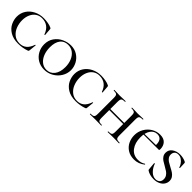

<svg xmlns="http://www.w3.org/2000/svg" viewBox="253 -1535 2603 2603"><g transform="rotate(45 1554.5 -234.0)"><path d="M462 -451Q469 -448 471 -445Q473 -442 474 -434L482 -331Q482 -328 476.5 -327Q471 -326 470 -330Q423 -463 292 -463Q241 -463 202 -436Q163 -409 141.5 -360.5Q120 -312 120 -251Q120 -189 142 -132.5Q164 -76 208.5 -40Q253 -4 317 -4Q375 -4 415.5 -37Q456 -70 480 -140Q481 -144 486 -143Q491 -142 491 -139L480 -33Q479 -25 477 -22Q475 -19 466 -15Q389 12 306 12Q211 12 149.5 -26Q88 -64 61 -121Q34 -178 34 -236Q34 -305 70 -360.5Q106 -416 169.5 -448Q233 -480 310 -480Q348 -480 391.5 -472.5Q435 -465 462 -451Z M562 -232Q562 -309 602 -365.5Q642 -422 704.5 -451Q767 -480 832 -480Q902 -480 956 -445.5Q1010 -411 1039 -356Q1068 -301 1068 -241Q1068 -174 1032 -115.5Q996 -57 935.5 -22.5Q875 12 803 12Q733 12 678 -21Q623 -54 592.5 -110Q562 -166 562 -232ZM985 -217Q985 -283 962.5 -338Q940 -393 898 -425.5Q856 -458 798 -458Q725 -458 685 -406Q645 -354 645 -259Q645 -189 667.5 -132Q690 -75 731.5 -42Q773 -9 828 -9Q899 -9 942 -64.5Q985 -120 985 -217Z M1564 -451Q1571 -448 1573 -445Q1575 -442 1576 -434L1584 -331Q1584 -328 1578.5 -327Q1573 -326 1572 -330Q1525 -463 1394 -463Q1343 -463 1304 -436Q1265 -409 1243.5 -360.5Q1222 -312 1222 -251Q1222 -189 1244 -132.5Q1266 -76 1310.5 -40Q1355 -4 1419 -4Q1477 -4 1517.5 -37Q1558 -70 1582 -140Q1583 -144 1588 -143Q1593 -142 1593 -139L1582 -33Q1581 -25 1579 -22Q1577 -19 1568 -15Q1491 12 1408 12Q1313 12 1251.5 -26Q1190 -64 1163 -121Q1136 -178 1136 -236Q1136 -305 1172 -360.5Q1208 -416 1271.5 -448Q1335 -480 1412 -480Q1450 -480 1493.5 -472.5Q1537 -465 1564 -451Z M2013 -456Q2010 -456 2010 -462Q2010 -468 2013 -468L2058 -467Q2096 -465 2122 -465Q2145 -465 2183 -467L2230 -468Q2232 -468 2232 -462Q2232 -456 2230 -456Q2198 -456 2183 -450.5Q2168 -445 2162.5 -431Q2157 -417 2157 -387V-81Q2157 -51 2162.5 -36.5Q2168 -22 2183 -17Q2198 -12 2230 -12Q2232 -12 2232 -6Q2232 0 2230 0Q2200 0 2183 -1L2122 -2L2058 -1Q2042 0 2013 0Q2010 0 2010 -6Q2010 -12 2013 -12Q2045 -12 2059.5 -17Q2074 -22 2079 -36.5Q2084 -51 2084 -81V-385Q2084 -415 2079 -429.5Q2074 -444 2059 -450Q2044 -456 2013 -456ZM1778 -246H2117V-226H1778ZM1673 -456Q1670 -456 1670 -462Q1670 -468 1673 -468L1718 -467Q1756 -465 1780 -465Q1804 -465 1844 -467L1888 -468Q1891 -468 1891 -462Q1891 -456 1888 -456Q1857 -456 1842.5 -450Q1828 -444 1822.5 -429.5Q1817 -415 1817 -385V-81Q1817 -51 1822 -36.5Q1827 -22 1841.5 -17Q1856 -12 1888 -12Q1891 -12 1891 -6Q1891 0 1888 0Q1859 0 1843 -1L1780 -2L1718 -1Q1701 0 1671 0Q1669 0 1669 -6Q1669 -12 1671 -12Q1703 -12 1718 -17Q1733 -22 1738.5 -36.5Q1744 -51 1744 -81V-387Q1744 -417 1738.5 -431Q1733 -445 1718.5 -450.5Q1704 -456 1673 -456Z M2297 -225Q2297 -294 2330.5 -352.5Q2364 -411 2420 -445Q2476 -479 2542 -479Q2611 -479 2646.5 -441Q2682 -403 2682 -340Q2682 -329 2679.5 -324.5Q2677 -320 2670 -320H2599Q2600 -328 2600 -344Q2600 -399 2577.5 -428Q2555 -457 2510 -457Q2450 -457 2413 -404.5Q2376 -352 2376 -263Q2376 -157 2427 -90Q2478 -23 2567 -23Q2631 -23 2674 -54H2675Q2678 -54 2680.5 -50.5Q2683 -47 2681 -44Q2611 12 2527 12Q2453 12 2401 -21.5Q2349 -55 2323 -109Q2297 -163 2297 -225ZM2345 -334 2627 -339V-320L2346 -319Z M2948 -266Q2989 -245 3014.5 -228Q3040 -211 3057.5 -185.5Q3075 -160 3075 -125Q3075 -87 3053.5 -55.5Q3032 -24 2993 -6Q2954 12 2903 12Q2865 12 2830.5 2.5Q2796 -7 2774 -23Q2769 -26 2767.5 -30Q2766 -34 2765 -43L2756 -146Q2756 -150 2761 -151Q2766 -152 2768 -148Q2788 -90 2829.5 -48Q2871 -6 2922 -6Q2955 -6 2979 -25.5Q3003 -45 3003 -86Q3003 -118 2987 -142.5Q2971 -167 2947 -183.5Q2923 -200 2885 -221Q2846 -242 2822 -258.5Q2798 -275 2781.5 -299.5Q2765 -324 2765 -357Q2765 -414 2811.5 -447Q2858 -480 2923 -480Q2980 -480 3031 -457Q3039 -453 3042 -449.5Q3045 -446 3046 -439L3050 -350Q3050 -346 3045 -345Q3040 -344 3038 -347Q3033 -369 3015 -396.5Q2997 -424 2969 -443.5Q2941 -463 2906 -463Q2870 -463 2851 -442.5Q2832 -422 2832 -389Q2832 -360 2847.5 -338Q2863 -316 2885.5 -301.5Q2908 -287 2948 -266Z"/></g></svg>

Font: Cormorant Unicase Medium
Style: Regular
Weight: 500
Designer: Christian Thalmann (Catharsis Fonts)
Foundry: Catharsis Fonts
Version: Version 4.000